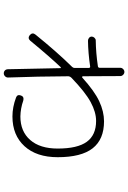

<svg xmlns="http://www.w3.org/2000/svg" viewBox="153 -804 693 1040"><g transform="rotate(90 500.0 -284.5)"><path d="M170.9 -98.6Q154.3 -113.3 168 -129.9Q264.6 -249 342.8 -328.1Q348.6 -334 348.6 -341.8V-418Q348.6 -421.9 346.2 -424.3Q343.8 -426.8 340.8 -425.8Q267.6 -415 201.2 -414.1Q192.4 -414.1 185.5 -419.9Q178.7 -425.8 178.7 -434.6Q178.7 -442.4 185.1 -449.2Q191.4 -456.1 199.2 -456.1Q267.6 -457 339.8 -467.8Q347.7 -469.7 347.7 -476.6V-588.9Q347.7 -597.7 354.5 -604.5Q361.3 -611.3 370.1 -611.3Q378.9 -611.3 385.7 -604.5Q392.6 -597.7 392.6 -588.9Q392.6 -548.8 393.1 -481.9Q393.6 -415 393.6 -385.7Q393.6 -383.8 396.5 -382.8Q399.4 -381.8 400.4 -382.8Q473.6 -449.2 529.3 -475.1Q585 -501 637.7 -501Q735.4 -501 783.7 -439.5Q832 -377.9 832 -250Q832 -135.7 772.5 -70.3Q712.9 -4.9 611.3 -4.9Q560.5 -4.9 508.8 -24.4Q490.2 -31.2 498 -51.8Q504.9 -69.3 525.4 -63.5Q567.4 -48.8 611.3 -47.9Q692.4 -47.9 738.8 -101.1Q785.2 -154.3 785.2 -250Q785.2 -357.4 748.5 -407.7Q711.9 -458 635.7 -458Q587.9 -458 533.7 -428.7Q479.5 -399.4 401.4 -324.2Q394.5 -317.4 393.6 -308.6Q394.5 -142.6 400.4 19.5Q400.4 28.3 393.6 35.2Q386.7 42 377.9 42Q368.2 42 361.8 35.6Q355.5 29.3 355.5 18.6Q351.6 -168 349.6 -264.6Q349.6 -266.6 347.2 -267.1Q344.7 -267.6 343.8 -265.6Q282.2 -200.2 201.2 -101.6Q187.5 -85.9 170.9 -98.6Z"/></g></svg>

Font: Rounded Mgen+ 2m light
Style: Regular
Weight: 200
Designer: [Source Han Sans]
Ryoko NISHIZUKA  (kana & ideographs); Paul D. Hunt (Latin, Greek & Cyrillic); Wenlong ZHANG  (bopomofo
Version: Version 1.059.20150602